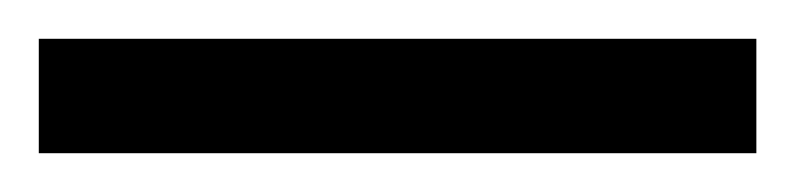

<svg xmlns="http://www.w3.org/2000/svg" viewBox="-24 -839 410 99"><path d="M-4 -760H366V-819H-4Z"/></svg>

Font: Noto Serif Ethiopic XCn
Style: Regular
Weight: 400
Width: 2
Designer: Monotype Design Team
Foundry: Monotype Imaging Inc.
Version: Version 2.102